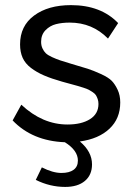

<svg xmlns="http://www.w3.org/2000/svg" viewBox="-20 -551 528 757"><path d="M454.1 -147Q454.1 -83.5 411.6 -43.5Q369.1 -3.4 294.9 6.8Q342.8 46.9 342.8 97.2Q342.8 138.7 314.7 162.4Q286.6 186 236.8 186Q176.8 186 121.1 158.2L145 108.9Q188 130.9 222.2 130.9Q253.4 130.9 270.3 118.4Q287.1 106 287.1 82Q287.1 42 235.8 9.8Q107.4 4.9 29.8 -76.2L64 -138.2Q147.5 -60.1 246.1 -60.1Q301.3 -60.1 334.7 -81.1Q368.2 -102.1 368.2 -141.1Q368.2 -151.9 365.2 -160.4Q362.3 -168.9 358.4 -175.3Q354.5 -181.6 345.7 -187.5Q336.9 -193.4 330.1 -197Q323.2 -200.7 308.8 -205.3Q294.4 -210 284.9 -212.6Q275.4 -215.3 256.1 -220.5Q236.8 -225.6 225.1 -229Q182.1 -241.2 153.3 -253.7Q124.5 -266.1 102.1 -283.2Q79.6 -300.3 69.3 -323Q59.1 -345.7 59.1 -376Q59.1 -448.7 114.5 -489.7Q169.9 -530.8 259.8 -530.8Q377.9 -530.8 445.8 -460L405.8 -398.9Q344.2 -461.9 254.9 -461.9Q224.6 -461.9 200.7 -455.8Q176.8 -449.7 159.4 -431.9Q142.1 -414.1 142.1 -386.2Q142.1 -371.6 147.5 -360.1Q152.8 -348.6 160.6 -341.1Q168.5 -333.5 185.5 -325.7Q202.6 -317.9 217.3 -313Q231.9 -308.1 259.8 -299.8Q305.2 -286.6 326.4 -279.8Q347.7 -272.9 377.7 -259.3Q407.7 -245.6 420.7 -232.2Q433.6 -218.8 443.8 -197Q454.1 -175.3 454.1 -147Z"/></svg>

Font: Rawline Medium
Style: Regular
Weight: 500
Designer: Matt McInerney, Pablo Impallari, Rodrigo Fuenzalida
Foundry: Matt McInerney, Pablo Impallari, Rodrigo Fuenzalida
Version: Version 4.020;PS 004.020;hotconv 1.0.88;makeotf.lib2.5.64775